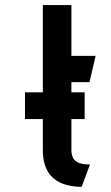

<svg xmlns="http://www.w3.org/2000/svg" viewBox="-20 -720 434 753"><path d="M333 -75C293 -75 260 -83 260 -132V-253H312V-358H260V-398H331L355 -501H260V-700H148V-358H78V-253H148V-132C148 -54 181 11 300 13Z"/></svg>

Font: Advent Pro
Style: Bold
Weight: 700
Designer: Andreas Kalpakidis
Foundry: Andreas Kalpakidis
Version: Version 2.002 2008